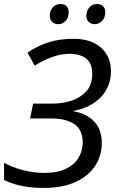

<svg xmlns="http://www.w3.org/2000/svg" viewBox="-21 -915 579 945"><path d="M192 10Q78 10 -1 -29V-114Q35 -93 88.5 -78.5Q142 -64 197 -64Q263 -64 305 -85Q347 -106 366.5 -140Q386 -174 386 -214Q386 -276 345 -304Q304 -332 229 -332H127L142 -405H237Q286 -405 330.5 -419.5Q375 -434 404 -466Q433 -498 433 -553Q433 -603 403 -626.5Q373 -650 323 -650Q278 -650 234.5 -634Q191 -618 150 -592L114 -656Q165 -690 218.5 -707Q272 -724 341 -724Q427 -724 476 -680.5Q525 -637 525 -565Q525 -489 476 -437.5Q427 -386 341 -369V-367Q401 -358 440.5 -319Q480 -280 480 -210Q480 -150 448 -100Q416 -50 352.5 -20Q289 10 192 10ZM446 -796Q428 -796 416 -807Q404 -818 404 -838Q404 -861 418 -878Q432 -895 457 -895Q477 -895 487 -884Q497 -873 497 -855Q497 -827 481 -811.5Q465 -796 446 -796ZM267 -796Q248 -796 236 -807Q224 -818 224 -838Q224 -861 238 -878Q252 -895 277 -895Q298 -895 307.5 -884Q317 -873 317 -855Q317 -827 301.5 -811.5Q286 -796 267 -796Z"/></svg>

Font: Noto IKEA Latin
Style: Italic
Weight: 400
Italic angle: -12°
Designer: Monotype Design Team
Foundry: Monotype Imaging Inc.
Version: Version 1.0